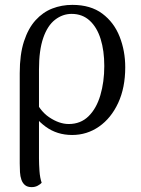

<svg xmlns="http://www.w3.org/2000/svg" viewBox="-20 -541 578 788"><path d="M110 227Q93 227 83 219Q73 211 68 197Q63 183 62 165.5Q61 148 61 130V-241Q61 -318 78.5 -371.5Q96 -425 126 -458Q156 -491 194.5 -506Q233 -521 277 -521Q352 -521 400 -485Q448 -449 471 -390.5Q494 -332 494 -265Q494 -181 465 -118.5Q436 -56 386.5 -21.5Q337 13 276 13Q214 13 167.5 -21Q121 -55 90 -112L116 -149Q140 -88 181.5 -60Q223 -32 262 -32Q311 -32 343.5 -64Q376 -96 392 -150.5Q408 -205 408 -270Q408 -333 393 -381Q378 -429 348 -456.5Q318 -484 274 -484Q237 -484 206 -460Q175 -436 157.5 -385.5Q140 -335 140 -256V109Q140 132 142 160.5Q144 189 151 209Q146 215 135 221Q124 227 110 227Z"/></svg>

Font: Arima Thin
Style: Regular
Weight: 400
Version: Version 1.100